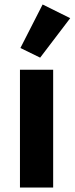

<svg xmlns="http://www.w3.org/2000/svg" viewBox="-20 -836 333 856"><path d="M217 0H69V-525H217ZM293 -755 159 -579 71 -622 170 -816Z"/></svg>

Font: IBM Plex Sans Var
Style: Regular
Weight: 400
Designer: Mike Abbink, Paul van der Laan, Pieter van Rosmalen
Foundry: Bold Monday
Version: Version 3.000